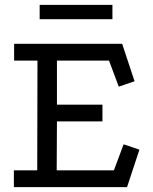

<svg xmlns="http://www.w3.org/2000/svg" viewBox="-20 -769 627 789"><path d="M38 -589H482L533 -435L468 -413L428 -520H214V-339H401V-270H214L213 -69H448L488 -176L553 -154L502 0H37V-69H133L134 -520H38ZM143 -749H442V-690H143Z"/></svg>

Font: Podkova
Style: Regular
Weight: 400
Designer: Ilya Yudin
Foundry: Cyreal (www.cyreal.org)
Version: Version 2.103